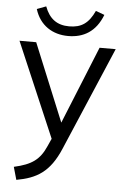

<svg xmlns="http://www.w3.org/2000/svg" viewBox="-61 -737 663 1008"><g transform="rotate(5 270.5 -233.5)"><path d="M45 160 64 227C169 208 238 170 292 42L524 -502H439L273 -93L105 -502H17L230 -4L212 36C180 109 139 139 45 160ZM269 -549C349 -549 414 -585 449 -676L403 -693C372 -626 334 -600 270 -600C206 -600 165 -630 141 -694L93 -676C119 -591 187 -549 269 -549Z"/></g></svg>

Font: Poppy and Pepper
Style: Regular
Weight: 400
Designer: Thy Ha
Foundry: Thy Ha
Version: Version 0.001;Glyphs 3.2 (3227)